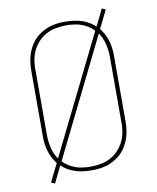

<svg xmlns="http://www.w3.org/2000/svg" viewBox="-90 -845 779 955"><g transform="rotate(-10 300.0 -367.5)"><path d="M110 41 91 33 136 -58Q125 -72 116.5 -88Q108 -104 102.5 -120.5Q97 -137 94 -157.5Q91 -178 91 -191V-530Q91 -546 92.5 -562.5Q94 -579 97.5 -595Q101 -611 107 -626Q113 -641 121 -655Q129 -669 140 -681.5Q151 -694 164 -703.5Q177 -713 191.5 -720.5Q206 -728 221.5 -733Q237 -738 256 -740.5Q275 -743 286 -743H300Q320 -743 340.5 -740.5Q361 -738 380 -732Q399 -726 416.5 -716Q434 -706 449 -692L490 -776L509 -768L464 -677Q475 -663 483.5 -647Q492 -631 497.5 -614.5Q503 -598 506 -577.5Q509 -557 509 -545V-205Q509 -189 507.5 -172.5Q506 -156 502.5 -140Q499 -124 493 -109Q487 -94 479 -80Q471 -66 460 -53.5Q449 -41 436 -31.5Q423 -22 408.5 -14.5Q394 -7 378.5 -2Q363 3 344 5.5Q325 8 314 8H300Q280 8 259.5 5.5Q239 3 220 -3Q201 -9 183.5 -19Q166 -29 151 -43ZM146 -79 439 -673Q433 -679 426.5 -684.5Q420 -690 412.5 -695Q405 -700 397.5 -704Q390 -708 381.5 -711Q373 -714 365.5 -716.5Q358 -719 347 -720.5Q336 -722 327.5 -723Q319 -724 313 -724H300Q285 -724 270.5 -722.5Q256 -721 241.5 -718Q227 -715 213.5 -709Q200 -703 187.5 -695Q175 -687 164.5 -676.5Q154 -666 145.5 -654Q137 -642 130.5 -629Q124 -616 120 -601.5Q116 -587 114 -570Q112 -553 112 -543V-205Q112 -172 119.5 -139Q127 -106 146 -79ZM287 -11H300Q315 -11 329.5 -12.5Q344 -14 358.5 -17Q373 -20 386.5 -26Q400 -32 412.5 -40Q425 -48 435.5 -58.5Q446 -69 454.5 -81Q463 -93 469.5 -106Q476 -119 480 -133.5Q484 -148 486 -165Q488 -182 488 -192V-530Q488 -563 480.5 -596Q473 -629 454 -656L161 -62Q167 -56 173.5 -50.5Q180 -45 187.5 -40Q195 -35 202.5 -31Q210 -27 218.5 -24Q227 -21 234.5 -18.5Q242 -16 253 -14.5Q264 -13 272.5 -12Q281 -11 287 -11Z"/></g></svg>

Font: Iosevka Aile Thin
Style: Regular
Weight: 100
Designer: Belleve Invis
Foundry: Belleve Invis
Version: Version 31.1.0; ttfautohint (v1.8.4)